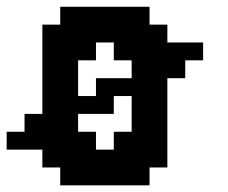

<svg xmlns="http://www.w3.org/2000/svg" viewBox="-20 -556 683 576"><path d="M428.6 -482.1H482.1V-428.6H589.3V-375H535.7V-321.4H482.1V-53.6H428.6V0H160.7V-53.6H107.1V-107.1H0V-160.7H53.6V-214.3H107.1V-482.1H160.7V-535.7H428.6ZM267.9 -428.6V-375H214.3V-267.9H267.9V-321.4H375V-375H321.4V-428.6ZM375 -267.9H321.4V-214.3H214.3V-160.7H267.9V-107.1H321.4V-160.7H375Z"/></svg>

Font: Jersey 10
Style: Regular
Weight: 400
Designer: Sarah Cadigan-Fried
Version: Version 1.000